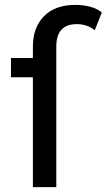

<svg xmlns="http://www.w3.org/2000/svg" viewBox="-20 -768 438 788"><path d="M115 0V-451H25V-530H115V-577Q115 -655 160.5 -701.5Q206 -748 290 -748Q321 -748 349.5 -740.5Q378 -733 398 -717L369 -644Q337 -669 295 -669Q211 -669 211 -576V0Z"/></svg>

Font: Montserrat Medium
Style: Regular
Weight: 500
Designer: Julieta Ulanovsky
Foundry: Julieta Ulanovsky
Version: Version 9.000; ttfautohint (v1.8.4.7-5d5b)